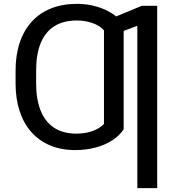

<svg xmlns="http://www.w3.org/2000/svg" viewBox="-20 -757 911 981"><path d="M611.8 -375.5V-96.2Q589.8 -63 552.5 -39.3Q515.1 -15.6 467 -2.9Q418.9 9.8 364.7 9.8Q293 9.8 236.3 -13.9Q179.7 -37.6 140.1 -82.3Q100.6 -127 80.1 -189.9Q59.6 -252.9 59.6 -331.5V-391.1L164.6 -393.1V-331.5Q164.6 -250.5 187.3 -192.9Q210 -135.3 255.9 -104.7Q301.8 -74.2 370.6 -74.2Q415 -74.2 451.9 -87.2Q488.8 -100.1 511.2 -124V-375.5ZM611.8 -631.3V-357.9H511.2V-601.6Q490.2 -626 452.6 -639.2Q415 -652.3 372.6 -652.3Q303.7 -652.3 257.6 -623Q211.4 -593.8 188 -536.9Q164.6 -480 164.6 -396V-339.8H59.6V-396Q59.6 -476.1 80.8 -539.3Q102.1 -602.5 142.6 -646.7Q183.1 -690.9 241.2 -714.1Q299.3 -737.3 373 -737.3Q424.8 -737.3 471.4 -724.1Q518.1 -710.9 554.4 -687Q590.8 -663.1 611.8 -631.3ZM783.2 -727.5V204.1H681.6V-625L564.5 -581.5V-669.4L705.1 -727.5Z"/></svg>

Font: Inter Variable LoSnoCo
Style: Regular
Weight: 400
Designer: Rasmus Andersson
Foundry: rsms
Version: Version 4.000;git-a52131595; featfreeze: case,dlig,ss01,ss02